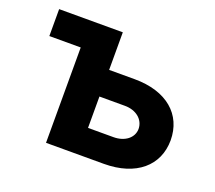

<svg xmlns="http://www.w3.org/2000/svg" viewBox="-98 -675 900 805"><g transform="rotate(20 352.5 -272.5)"><path d="M321.7 -545.5H37.6V-425.4H177.6V0H435.4C579.5 0 664.8 -75.6 665.1 -188.2C664.8 -302.9 579.5 -377.8 435.4 -377.8H321.7ZM321.7 -119V-258.9H435.4C485.8 -258.9 522 -229 522.4 -187.1C522 -147.4 485.8 -119 435.4 -119Z"/></g></svg>

Font: Magic Ui Pro
Style: Bold
Weight: 700
Designer: Stefan Endress, Andreas Faust
Version: Version 1.000;FEAKit 1.0